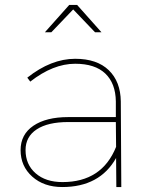

<svg xmlns="http://www.w3.org/2000/svg" viewBox="-20 -754 602 774"><path d="M275 -716 187 -624H161L259 -734H291L389 -624H363ZM469 0H449L448 -117Q382 0 231 0Q157 0 110 -42Q63 -84 63 -149Q63 -212 114.5 -247Q166 -282 255 -282H447V-345Q446 -418 404.5 -457.5Q363 -497 283 -497Q194 -497 102 -425L90 -441Q186 -517 283 -517Q371 -517 418.5 -471Q466 -425 467 -345ZM232 -20Q391 -20 448 -162L447 -262H255Q173 -262 128 -232.5Q83 -203 83 -149Q83 -91 123.5 -55.5Q164 -20 232 -20Z"/></svg>

Font: Montserrat arm Thin
Style: Regular
Weight: 250
Designer: Julieta Ulanovsky
Foundry: Julieta Ulanovsky
Version: Version 6.000;PS 006.000;hotconv 1.0.88;makeotf.lib2.5.64775